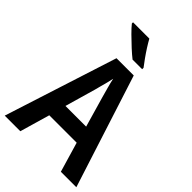

<svg xmlns="http://www.w3.org/2000/svg" viewBox="-271 -1137 1149 1149"><g transform="rotate(45 303.5 -562.0)"><path d="M475 -93 419 -283H187L132 -93H0L230 -809H376L606 -93ZM335 -585Q328 -611 318 -646.5Q308 -682 303 -708Q299 -689 293 -665.5Q287 -642 281 -620.5Q275 -599 272 -586L216 -391H391ZM286 -1031Q298 -1009 315.5 -981.5Q333 -954 352 -927.5Q371 -901 385 -883V-871H304Q282 -888 251 -916.5Q220 -945 191.5 -973.5Q163 -1002 148 -1021V-1031Z"/></g></svg>

Font: Noto Sans Telugu UI SemiCondensed SemiBold
Style: Regular
Weight: 600
Width: 4
Designer: Jelle Bosma - Monotype Design Team
Foundry: Monotype Imaging Inc.
Version: Version 2.005; ttfautohint (v1.8.4.7-5d5b)